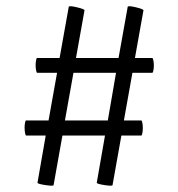

<svg xmlns="http://www.w3.org/2000/svg" viewBox="-20 -504 566 609"><path d="M468 -297Q468 -288 466.5 -280.5Q465 -273 463 -273H400L373 -122H428Q430 -122 431.5 -114.5Q433 -107 433 -98Q433 -89 431.5 -81.5Q430 -74 428 -74H365L337 83Q337 87 311 83Q285 79 287 75L313 -74H178L150 83Q150 87 123.5 83Q97 79 99 75L125 -74H63Q61 -74 59.5 -82Q58 -90 58 -100Q58 -108 59.5 -115Q61 -122 62 -122H134L161 -273H98Q96 -273 94.5 -281Q93 -289 93 -298Q93 -306 94.5 -313Q96 -320 97 -320H169L198 -482Q198 -487 223.5 -481Q249 -475 248 -471L221 -320H356L385 -482Q385 -487 410.5 -481Q436 -475 435 -471L408 -320H463Q465 -320 466.5 -312.5Q468 -305 468 -297ZM322 -122 348 -273H213L186 -122Z"/></svg>

Font: Cormorant Upright
Style: Bold
Weight: 700
Designer: Christian Thalmann (Catharsis Fonts)
Foundry: Catharsis Fonts
Version: Version 3.302